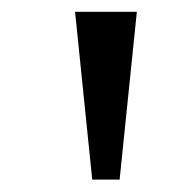

<svg xmlns="http://www.w3.org/2000/svg" viewBox="-20 -747 310 321"><path d="M134.2 -446.7H180L208.8 -727.3H105.5Z"/></svg>

Font: Margiela Sans Text
Style: Regular
Weight: 400
Designer: Stefan Endress, Andreas Faust
Version: Version 1.100;FEAKit 1.0